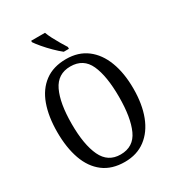

<svg xmlns="http://www.w3.org/2000/svg" viewBox="-220 -1056 1080 1190"><g transform="rotate(-30 320.5 -460.5)"><path d="M320 10Q228 10 167.5 -36Q107 -82 77.5 -165Q48 -248 48 -359Q48 -470 77.5 -552Q107 -634 168 -679.5Q229 -725 321 -725Q408 -725 468.5 -679.5Q529 -634 560.5 -551.5Q592 -469 592 -358Q592 -247 560.5 -164.5Q529 -82 468 -36Q407 10 320 10ZM320 -43Q413 -43 451 -126.5Q489 -210 489 -358Q489 -507 451.5 -589.5Q414 -672 321 -672Q230 -672 190.5 -589.5Q151 -507 151 -358Q151 -210 190.5 -126.5Q230 -43 320 -43ZM332 -771Q309 -789 280 -817.5Q251 -846 226.5 -875Q202 -904 191 -921V-931H290Q298 -909 312 -882Q326 -855 341.5 -829Q357 -803 369 -784V-771Z"/></g></svg>

Font: Noto Serif Ethiopic Condensed
Style: Regular
Weight: 400
Width: 3
Designer: Monotype Design Team
Foundry: Monotype Imaging Inc.
Version: Version 2.102; ttfautohint (v1.8.4.7-5d5b)